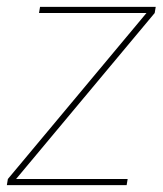

<svg xmlns="http://www.w3.org/2000/svg" viewBox="-30 -541 475 561"><path d="M-10 0 -7 -18 398 -503H84L87 -521H425L422 -503L17 -18H343L340 0Z"/></svg>

Font: DM Sans 10pt Thin
Style: Italic
Weight: 250
Italic angle: -10°
Version: Version 4.004;gftools[0.9.30]